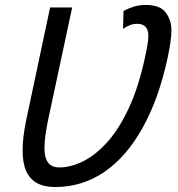

<svg xmlns="http://www.w3.org/2000/svg" viewBox="-20 -744 717 774"><path d="M202 10Q114 10 85.5 -54.5Q57 -119 85 -257L182 -714H271L174 -261Q152 -155 163 -112Q174 -69 219 -69Q264 -69 313.5 -93Q363 -117 411 -169.5Q459 -222 499 -307.5Q539 -393 565 -515Q571 -542 574.5 -563Q578 -584 578 -601Q578 -623 567 -635.5Q556 -648 533 -648Q517 -648 503.5 -642.5Q490 -637 476 -628L478 -700Q499 -711 520 -717.5Q541 -724 568 -724Q626 -724 648.5 -693Q671 -662 671 -623Q671 -597 666.5 -569Q662 -541 656 -512Q620 -345 554.5 -228Q489 -111 400 -50.5Q311 10 202 10Z"/></svg>

Font: Noto Sans
Style: Italic
Weight: 400
Italic angle: -12°
Designer: Monotype Design Team
Foundry: Monotype Imaging Inc.
Version: Version 2.013; ttfautohint (v1.8.4.7-5d5b)